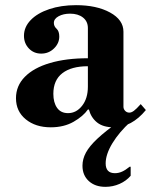

<svg xmlns="http://www.w3.org/2000/svg" viewBox="-20 -482 586 745"><path d="M177 12Q118 12 80 -19Q42 -50 42 -101Q42 -149 76.5 -184Q111 -219 174 -237.5Q237 -256 321 -256V-373Q321 -399 302 -414Q283 -429 252 -429Q226 -429 207.5 -419Q189 -409 189 -393Q189 -380 199.5 -370.5Q210 -361 210 -340Q210 -314 189.5 -294Q169 -274 140 -274Q111 -274 92 -294Q73 -314 73 -343Q73 -377 99 -404Q125 -431 171 -446.5Q217 -462 275 -462Q355 -462 407 -433.5Q459 -405 459 -359V-68Q459 -59 465.5 -52Q472 -45 482 -45Q490 -45 499.5 -52Q509 -59 526 -78L546 -55Q491 12 421 12Q380 12 356.5 -7Q333 -26 325 -57H321Q303 -31 265.5 -9.5Q228 12 177 12ZM244 -43Q276 -43 298.5 -71.5Q321 -100 321 -146V-225Q257 -225 222 -198Q187 -171 187 -118Q187 -84 201.5 -63.5Q216 -43 244 -43ZM389 243Q349 243 324.5 220.5Q300 198 300 161Q300 135 313.5 110Q327 85 358 56Q389 27 441 -10H487Q442 31 416 74Q390 117 390 152Q390 190 426 190Q440 190 453.5 184Q467 178 483 165H487V200Q470 220 444 231.5Q418 243 389 243Z"/></svg>

Font: Libre Bodoni
Style: Regular
Weight: 400
Designer: Pablo Impallari, Rodrigo Fuenzalida
Foundry: Impallari Type
Version: Version 2.005;gftools[0.9.23]